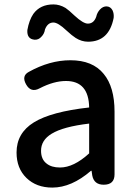

<svg xmlns="http://www.w3.org/2000/svg" viewBox="-20 -837 615 870"><path d="M217 13Q145 13 100 -30.5Q55 -74 55 -146Q55 -234 133.5 -282.5Q212 -331 384 -350Q382 -470 279 -470Q224 -470 160 -437Q120 -415 98 -455Q77 -493 110 -511Q205 -564 299 -564Q400 -564 450 -502Q499 -443 499 -331V-165V-47Q499 0 450 0Q406 0 398 -42L395 -63H392Q304 13 217 13ZM252 -78Q314 -78 384 -142V-209V-277Q266 -263 214 -231Q166 -202 166 -154Q166 -115 191 -96Q213 -78 252 -78ZM379 -648Q350 -648 323 -665Q307 -675 281 -699Q243 -735 222 -735Q196 -735 184 -704Q181 -684 168 -671Q155 -656 137 -657Q101 -660 104 -701Q112 -746 131 -774Q162 -817 222 -817Q250 -817 277 -801Q292 -791 318 -766Q357 -730 378 -730Q405 -730 416 -761Q420 -780 433 -794Q447 -809 464 -808Q481 -807 490 -790Q497 -775 495 -756Q474 -648 379 -648Z"/></svg>

Font: GenSenRounded JP M
Style: Regular
Weight: 500
Version: Version 1.501;PS 1;hotconv 16.6.51;makeotf.lib2.5.65220